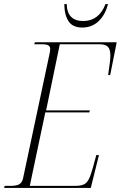

<svg xmlns="http://www.w3.org/2000/svg" viewBox="-36 -921 592 941"><path d="M-16 0 -13 -10H16Q47 -10 60 -19Q73 -28 77 -47L208 -663Q210 -674 210 -682Q210 -704 174 -704H132L135 -714H536L504 -553H494Q498 -584 501.5 -608Q505 -632 505 -648Q505 -679 493 -691.5Q481 -704 454 -704H257L190 -380H404L402 -370H186L110 -10H331Q358 -10 373.5 -16.5Q389 -23 399 -42.5Q409 -62 420 -102L436 -161H449L409 0ZM367 -786Q321 -786 300.5 -816Q280 -846 279 -901H291Q293 -818 372 -818Q449 -818 481 -901H493Q481 -850 448 -818Q415 -786 367 -786Z"/></svg>

Font: Noto Serif Display Condensed ExtraLight
Style: Italic
Weight: 200
Width: 3
Italic angle: -12°
Designer: Monotype Design Team
Foundry: Monotype Imaging Inc.
Version: Version 2.009